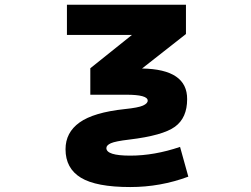

<svg xmlns="http://www.w3.org/2000/svg" viewBox="-20 -544 1040 794"><path d="M525.4 -399.4H256.8V-524.4H749V-403.3L567.4 -260.7Q754.9 -257.8 753.9 -133.8Q753.9 -56.6 703.6 -20Q653.3 16.6 514.6 33.2Q457 40 438.5 48.3Q419.9 56.6 419.9 68.4Q419.9 99.6 518.6 99.6Q618.2 99.6 724.6 63.5L758.8 186.5Q643.6 229.5 518.6 229.5Q377.9 229.5 314.5 190.9Q251 152.3 251 73.2Q251 3.9 309.1 -37.6Q367.2 -79.1 495.1 -92.8Q551.8 -98.6 571.3 -107.4Q590.8 -116.2 590.8 -127.9Q590.8 -152.3 502 -152.3H353.5V-261.7Z"/></svg>

Font: Gen Shin Gothic Monospace Heavy
Style: Bold
Weight: 800
Designer: [Source Han Sans]
Ryoko NISHIZUKA  (kana & ideographs); Paul D. Hunt (Latin, Greek & Cyrillic); Wenlong ZHANG  (bopomofo
Version: Version 1.002.20150607